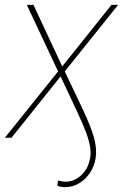

<svg xmlns="http://www.w3.org/2000/svg" viewBox="-39 -566 505 789"><path d="M228.5 203.1Q218.8 203.1 210.2 201.4Q201.7 199.7 196.3 196.3L199.7 175.8Q208.5 178.2 216.8 179.4Q225.1 180.7 231.4 180.7Q267.6 180.2 295.9 153.1Q324.2 126 331.5 83Q335 61.5 331.1 36.6Q327.1 11.7 314 -23.4Q300.8 -58.6 276.4 -110.4L210 -252L8.3 0H-19L199.7 -272.5L71.3 -545.9H98.6L216.8 -293L418.9 -545.9H446.3L227.1 -272.5L298.3 -123Q335.9 -43.5 347.9 2Q359.9 47.4 354 84Q348.6 117.7 330.3 144.8Q312 171.9 285.4 187.5Q258.8 203.1 228.5 203.1Z"/></svg>

Font: Inter 20pt Thin
Style: Italic
Weight: 250
Italic angle: -9.3988°
Version: Version 4.001;git-66647c0bb